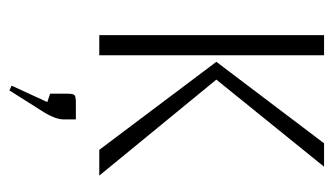

<svg xmlns="http://www.w3.org/2000/svg" viewBox="-171 -349 712 410"><g transform="rotate(90 185.0 -144.0)"><path d="M173 192 163 187 198 111 180 105V70Q180 56 183 53Q186 50 200 50H235V76Q235 95 216 124ZM112 -250 286 -480H336L150 -250L355 0H300ZM55 0V-480H98V0Z"/></g></svg>

Font: Glametrix
Style: Light
Weight: 300
Designer: gluk
Foundry: gluk
Version: Version 0.40